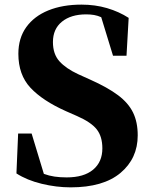

<svg xmlns="http://www.w3.org/2000/svg" viewBox="-20 -787 652 827"><path d="M315.9 -467.8 369.1 -443.8Q443.4 -410.6 488.3 -377Q533.2 -343.3 553.2 -302Q573.2 -260.7 573.2 -204.1Q573.2 -104.5 499 -42.2Q424.8 20 284.2 20Q222.7 20 159.4 4.6Q96.2 -10.7 50.8 -40L58.1 -211.9H116.2L168.9 -38.1Q191.4 -29.8 214.8 -26.4Q238.3 -22.9 267.1 -22.9Q341.3 -22.9 381.1 -56.2Q420.9 -89.4 420.9 -147.9Q420.9 -199.2 396.5 -230Q372.1 -260.7 312 -287.1L264.2 -308.1Q163.6 -353 111.3 -408.9Q59.1 -464.8 59.1 -555.2Q59.1 -622.6 93 -669.9Q127 -717.3 188.2 -742.2Q249.5 -767.1 331.1 -767.1Q389.6 -767.1 441.2 -752Q492.7 -736.8 534.2 -710L524.9 -546.9H466.8L416 -712.9Q400.9 -719.7 385.3 -722.4Q369.6 -725.1 351.1 -725.1Q285.6 -725.1 246.8 -693.6Q208 -662.1 208 -606Q208 -554.2 235.8 -523.2Q263.7 -492.2 315.9 -467.8Z"/></svg>

Font: Source Han Serif JP Heavy
Style: Regular
Weight: 900
Designer: Ryoko NISHIZUKA  (kana & ideographs); Frank Grießhammer (Latin, Greek & Cyrillic); Wenlong ZHANG  (bopomofo); Sandoll Co
Foundry: Adobe Systems Incorporated
Version: Version 1.001;PS 1.001;hotconv 16.6.54;makeotf.lib2.5.65590